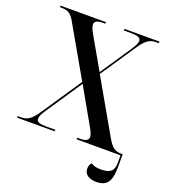

<svg xmlns="http://www.w3.org/2000/svg" viewBox="-161 -828 1002 1141"><g transform="rotate(20 340.0 -258.0)"><path d="M9 0H247V-10H188C147 -10 128 -17 128 -38C128 -52 138 -72 157 -100L306 -322L431 -102C449 -71 456 -54 456 -40C456 -19 438 -10 400 -10H385V0H663V47C663 100 640 119 581 119C551 119 535 114 519 103C510 112 504 125 504 141C504 179 536 198 581 198C659 198 673 148 673 62V-10H665C624 -10 604 -24 573 -78L382 -412L530 -632C567 -687 592 -704 632 -704H649V-714H428V-704H474C515 -704 535 -697 535 -676C535 -662 525 -642 506 -614L377 -422L266 -616C251 -641 243 -662 243 -675C243 -695 260 -704 299 -704H311V-714H24V-704H33C75 -704 95 -691 118 -650L300 -332L132 -82C95 -27 71 -10 30 -10H9Z"/></g></svg>

Font: Noto Serif Display Medium
Style: Regular
Weight: 500
Designer: Monotype Design Team
Foundry: Monotype Imaging Inc.
Version: Version 2.009